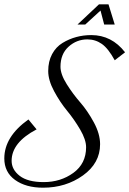

<svg xmlns="http://www.w3.org/2000/svg" viewBox="-59 -863 601 892"><path d="M522 -620 474 -583Q444 -638 414 -659Q384 -680 347 -680Q297 -680 259.5 -646Q222 -612 222 -553Q222 -518 251 -472Q280 -426 314 -387Q348 -348 377 -294.5Q406 -241 406 -193Q406 -105 326.5 -48Q247 9 141 9Q61 9 11 -27Q-39 -63 -39 -127Q-39 -228 73 -308L111 -262Q-5 -201 -5 -116Q-5 -75 32.5 -46Q70 -17 144 -17Q223 -17 282 -60Q341 -103 341 -179Q341 -214 313.5 -261Q286 -308 253 -348Q220 -388 192.5 -439Q165 -490 165 -533Q165 -578 183 -611.5Q201 -645 231.5 -663.5Q262 -682 295.5 -691Q329 -700 365 -700Q460 -700 522 -620ZM474 -749H425L408 -814L337 -749H301L401 -843H445Z"/></svg>

Font: Dynalight
Style: Regular
Weight: 400
Designer: Astigmatic (AOETI)
Foundry: Astigmatic (AOETI)
Version: Version 1.000